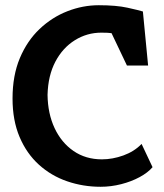

<svg xmlns="http://www.w3.org/2000/svg" viewBox="-20 -711 627 735"><path d="M365 4Q298 4 237 -17Q176 -38 129 -80.5Q82 -123 55 -186.5Q28 -250 28 -334Q28 -422 56 -488.5Q84 -555 131.5 -600Q179 -645 238 -668Q297 -691 358 -691Q425 -691 468 -681.5Q511 -672 527 -667L547 -460H466L407 -584Q400 -585 392 -585.5Q384 -586 368 -586Q313 -586 266.5 -557Q220 -528 192 -475Q164 -422 162 -348Q163 -276 189 -220.5Q215 -165 261.5 -133Q308 -101 370 -101Q411 -101 452.5 -116Q494 -131 522 -160L564 -71Q546 -50 514.5 -33Q483 -16 444 -6Q405 4 365 4Z"/></svg>

Font: Kreon Light
Style: Regular
Weight: 300
Designer: Julia Petretta
Foundry: Julia Petretta and Eli Heuer
Version: Version 2.002